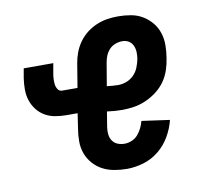

<svg xmlns="http://www.w3.org/2000/svg" viewBox="-65 -599 730 678"><g transform="rotate(-10 300.0 -260.0)"><path d="M338 8Q315 8 292.5 4Q270 0 251 -10Q232 -20 217.5 -36.5Q203 -53 195.5 -73.5Q188 -94 188 -117Q188 -140 192 -163L200 -216H160Q139 -216 119.5 -219.5Q100 -223 83.5 -232.5Q67 -242 55 -257.5Q43 -273 37 -291.5Q31 -310 31 -330.5Q31 -351 34 -371L40 -405H146L140 -371Q138 -361 137.5 -351Q137 -341 138 -331Q139 -321 144.5 -312.5Q150 -304 160 -304H215L229 -389Q232 -408 239 -427Q246 -446 258 -463Q270 -480 286.5 -493Q303 -506 322 -514Q341 -522 360.5 -525Q380 -528 399 -528Q423 -528 445.5 -524Q468 -520 486.5 -509Q505 -498 519 -481.5Q533 -465 540 -444Q547 -423 547 -400Q547 -377 543 -353Q540 -332 533 -311Q526 -290 513 -271.5Q500 -253 481.5 -239Q463 -225 442.5 -216Q422 -207 400.5 -203.5Q379 -200 358 -200Q344 -200 330.5 -201Q317 -202 303 -204L294 -149Q292 -136 293.5 -123Q295 -110 302 -100Q309 -90 320.5 -85.5Q332 -81 345 -81Q358 -81 371 -86.5Q384 -92 393 -102.5Q402 -113 408 -125.5Q414 -138 417 -150L517 -136Q510 -107 494 -79Q478 -51 453 -30.5Q428 -10 397.5 -1Q367 8 338 8ZM358 -289Q373 -289 388 -294.5Q403 -300 414.5 -311.5Q426 -323 432 -338Q438 -353 441 -368Q443 -380 442.5 -392.5Q442 -405 437 -416Q432 -427 422 -433Q412 -439 399 -439Q387 -439 374.5 -434.5Q362 -430 353 -420.5Q344 -411 339 -399Q334 -387 332 -375L318 -292Q328 -291 338 -290Q348 -289 358 -289Z"/></g></svg>

Font: Iosevka HT Extended
Style: Bold Italic
Weight: 700
Width: 7
Italic angle: -9°
Monospace: yes
Designer: Belleve Invis
Foundry: Belleve Invis
Version: Version 32.3.0; ttfautohint (v1.8.4)